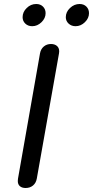

<svg xmlns="http://www.w3.org/2000/svg" viewBox="-20 -930 465 960"><path d="M69 -25Q69 -33 70 -37L180 -663Q184 -685 199 -697.5Q214 -710 235 -710Q253 -710 264.5 -700.5Q276 -691 276 -673Q276 -666 275 -663L164 -37Q160 -15 145 -2.5Q130 10 108 10Q90 10 79.5 1Q69 -8 69 -25ZM93 -844Q93 -870 113.5 -890Q134 -910 161 -910Q182 -910 195 -897Q208 -884 208 -864Q208 -839 187.5 -819Q167 -799 141 -799Q120 -799 106.5 -812Q93 -825 93 -844ZM309 -844Q309 -870 330 -890Q351 -910 378 -910Q399 -910 412 -897Q425 -884 425 -864Q425 -839 404.5 -819Q384 -799 358 -799Q337 -799 323 -812Q309 -825 309 -844Z"/></svg>

Font: Kodchasan Medium
Style: Italic
Weight: 500
Italic angle: -10°
Version: Version 1.000; ttfautohint (v1.6)